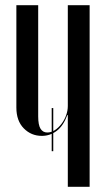

<svg xmlns="http://www.w3.org/2000/svg" viewBox="-20 -719 409 739"><path d="M239 -276Q224 -235 198.5 -215.5Q173 -196 141 -196Q100 -196 71.5 -225Q43 -254 43 -305V-699H127V-271Q127 -238 136 -223.5Q145 -209 162 -209Q177 -209 191 -218Q205 -227 216.5 -242Q228 -257 234.5 -275Q241 -293 241 -311V-699H325V0H241V-276ZM179 -303H185V-137H179Z"/></svg>

Font: Moniqa SemBd Narrow Display
Style: Regular
Weight: 600
Width: 4
Designer: Rajesh Rajput
Foundry: Rajesh Rajput
Version: Version 1.000